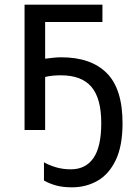

<svg xmlns="http://www.w3.org/2000/svg" viewBox="-20 -556 573 821"><path d="M418 -536V-462H173V-305Q190 -307 207 -309Q224 -311 242 -311Q369 -311 436.5 -243.5Q504 -176 504 -29Q504 68 475 128.5Q446 189 397 217Q348 245 288 245Q250 245 221.5 237.5Q193 230 168 216V138Q191 151 220 159.5Q249 168 283 168Q346 168 379.5 120Q413 72 413 -30Q413 -135 371 -184.5Q329 -234 240 -234Q224 -234 207 -232.5Q190 -231 173 -227V0H85V-536Z"/></svg>

Font: Noto Sans Living
Style: Regular
Weight: 400
Designer: Monotype Design Team
Foundry: Monotype Imaging Inc.
Version: Version 2.013; ttfautohint (v1.8.4.7-5d5b)